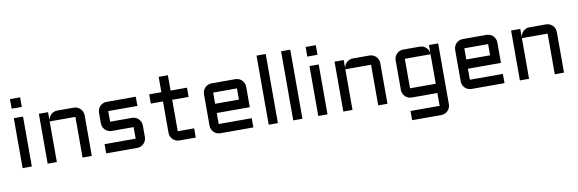

<svg xmlns="http://www.w3.org/2000/svg" viewBox="-60 -1240 5929 1971"><g transform="rotate(-10 2904.5 -255.0)"><path d="M181.2 -520V0H85V-520ZM80.1 -720.2H186V-620.1H80.1Z M806.2 0H710V-423.8H441.9V0H346.2V-520H441.9V-428.2Q442.9 -447.3 450.7 -464.1Q458.5 -481 471.4 -493.4Q484.4 -505.9 501.5 -512.9Q518.6 -520 538.1 -520H710Q730 -520 747.6 -512.5Q765.1 -504.9 778.1 -491.9Q791 -479 798.6 -461.4Q806.2 -443.8 806.2 -423.8Z M1280.3 -96.2V-216.8H1052.2Q1032.2 -216.8 1014.6 -224.4Q997.1 -231.9 984.1 -244.9Q971.2 -257.8 963.6 -275.4Q956.1 -293 956.1 -313V-423.8Q956.1 -443.8 963.6 -461.4Q971.2 -479 984.1 -491.9Q997.1 -504.9 1014.6 -512.5Q1032.2 -520 1052.2 -520H1356.4V-423.8H1052.2V-313H1280.3Q1300.3 -313 1317.6 -305.4Q1335 -297.9 1348.1 -284.9Q1361.3 -272 1368.9 -254.4Q1376.5 -236.8 1376.5 -216.8V-96.2Q1376.5 -76.2 1368.9 -58.6Q1361.3 -41 1348.1 -28.1Q1335 -15.1 1317.6 -7.6Q1300.3 0 1280.3 0H956.1V-96.2Z M1496.1 -520H1623V-680.2H1719.2V-520H1890.1V-423.8H1719.2V-96.2H1890.1V0H1719.2Q1699.7 0 1682.1 -7.6Q1664.6 -15.1 1651.4 -28.1Q1638.2 -41 1630.6 -58.6Q1623 -76.2 1623 -96.2V-423.8H1496.1Z M2490.2 -210.9H2146V-96.2H2490.2V0H2146Q2126.5 0 2108.9 -7.6Q2091.3 -15.1 2078.4 -28.1Q2065.4 -41 2057.9 -58.6Q2050.3 -76.2 2050.3 -96.2V-423.8Q2050.3 -443.8 2057.9 -461.4Q2065.4 -479 2078.4 -491.9Q2091.3 -504.9 2108.9 -512.5Q2126.5 -520 2146 -520H2394Q2414.1 -520 2431.6 -512.5Q2449.2 -504.9 2462.2 -491.9Q2475.1 -479 2482.7 -461.4Q2490.2 -443.8 2490.2 -423.8ZM2146 -423.8V-307.1H2394V-423.8Z M2746.1 -720.2V0H2650.4V-720.2Z M3002 -720.2V0H2906.2V-720.2Z M3263.2 -520V0H3167V-520ZM3162.1 -720.2H3268.1V-620.1H3162.1Z M3888.2 0H3792V-423.8H3523.9V0H3428.2V-520H3523.9V-428.2Q3524.9 -447.3 3532.7 -464.1Q3540.5 -481 3553.5 -493.4Q3566.4 -505.9 3583.5 -512.9Q3600.6 -520 3620.1 -520H3792Q3812 -520 3829.6 -512.5Q3847.2 -504.9 3860.1 -491.9Q3873 -479 3880.6 -461.4Q3888.2 -443.8 3888.2 -423.8Z M4048.3 -423.8Q4048.3 -443.8 4055.9 -461.4Q4063.5 -479 4076.4 -491.9Q4089.4 -504.9 4106.9 -512.5Q4124.5 -520 4144 -520H4316.4Q4335.4 -520 4352.5 -512.9Q4369.6 -505.9 4382.6 -493.4Q4395.5 -481 4403.6 -464.1Q4411.6 -447.3 4412.1 -428.2V-520H4508.3V113.8Q4508.3 133.8 4500.7 151.4Q4493.2 168.9 4480.2 181.9Q4467.3 194.8 4449.7 202.4Q4432.1 210 4412.1 210H4108.4V113.8H4412.1V-20H4144Q4124.5 -20 4106.9 -27.6Q4089.4 -35.2 4076.4 -48.1Q4063.5 -61 4055.9 -78.6Q4048.3 -96.2 4048.3 -116.2ZM4412.1 -116.2V-423.8H4144V-116.2Z M5108.4 -210.9H4764.2V-96.2H5108.4V0H4764.2Q4744.6 0 4727.1 -7.6Q4709.5 -15.1 4696.5 -28.1Q4683.6 -41 4676 -58.6Q4668.5 -76.2 4668.5 -96.2V-423.8Q4668.5 -443.8 4676 -461.4Q4683.6 -479 4696.5 -491.9Q4709.5 -504.9 4727.1 -512.5Q4744.6 -520 4764.2 -520H5012.2Q5032.2 -520 5049.8 -512.5Q5067.4 -504.9 5080.3 -491.9Q5093.3 -479 5100.8 -461.4Q5108.4 -443.8 5108.4 -423.8ZM4764.2 -423.8V-307.1H5012.2V-423.8Z M5728.5 0H5632.3V-423.8H5364.3V0H5268.6V-520H5364.3V-428.2Q5365.2 -447.3 5373 -464.1Q5380.9 -481 5393.8 -493.4Q5406.7 -505.9 5423.8 -512.9Q5440.9 -520 5460.4 -520H5632.3Q5652.3 -520 5669.9 -512.5Q5687.5 -504.9 5700.4 -491.9Q5713.4 -479 5720.9 -461.4Q5728.5 -443.8 5728.5 -423.8Z"/></g></svg>

Font: Aldrich
Style: Regular
Weight: 400
Designer: Matthew Desmond
Foundry: Matthew Desmond
Version: Version 1.002 2011